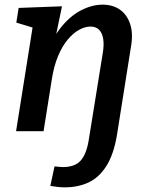

<svg xmlns="http://www.w3.org/2000/svg" viewBox="-20 -563 643 824"><path d="M259 241Q240 241 226 239Q212 237 196 235L214 151Q224 152 232.5 153Q241 154 249 154Q301 154 325.5 127Q350 100 360 43L421 -335Q427 -370 423 -395.5Q419 -421 405.5 -435Q392 -449 368 -449Q345 -449 319.5 -435Q294 -421 270.5 -393Q247 -365 229 -322Q211 -279 202 -220L167 0H49L129 -503L172 -429L50 -466L60 -529L246 -536L209 -357L171 -294Q194 -383 235.5 -437.5Q277 -492 325.5 -517.5Q374 -543 420 -543Q465 -543 495.5 -521Q526 -499 539 -458.5Q552 -418 542 -362L482 16Q468 100 436.5 149.5Q405 199 360 220Q315 241 259 241Z"/></svg>

Font: Bitter Thin SemiBold
Style: Italic
Weight: 600
Italic angle: -9°
Version: Version 2.002